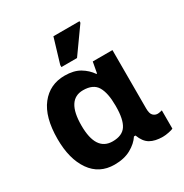

<svg xmlns="http://www.w3.org/2000/svg" viewBox="-180 -915 1017 1064"><g transform="rotate(-30 328.5 -383.0)"><path d="M249 10Q152 10 98.5 -66.5Q45 -143 45 -271Q45 -411 102 -483.5Q159 -556 254 -556Q312 -556 350 -533.5Q388 -511 412 -476H416L429 -546H555V-173Q555 -139 567.5 -127Q580 -115 596 -115Q603 -115 612 -117Q621 -119 625 -120V-3Q618 1 596.5 5.5Q575 10 558 10Q508 10 477 -8Q446 -26 429 -72H419Q397 -38 354 -14Q311 10 249 10ZM304 -107Q366 -107 391 -145.5Q416 -184 416 -266V-272Q416 -352 391.5 -393.5Q367 -435 302 -435Q197 -435 197 -270Q197 -107 304 -107ZM263 -606V-619L310 -776H477V-766L363 -606Z"/></g></svg>

Font: RS Noto Sans
Style: Bold
Weight: 700
Designer: Monotype Design Team
Foundry: Monotype Imaging Inc.
Version: Version 3.10